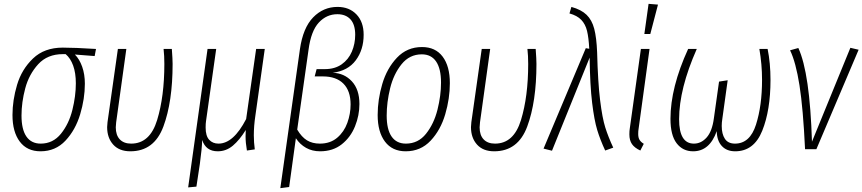

<svg xmlns="http://www.w3.org/2000/svg" viewBox="-20 -777 4492 1000"><path d="M45 -178Q45 -255 69 -335.5Q93 -416 152 -472.5Q211 -529 307 -529Q368 -529 480 -522L473 -485L370 -493Q394 -469 408 -429.5Q422 -390 422 -341Q422 -263 397.5 -181.5Q373 -100 321 -44.5Q269 11 191 11Q121 11 83 -39.5Q45 -90 45 -178ZM375 -343Q375 -397 361 -435.5Q347 -474 322 -495H307Q227 -495 179 -442.5Q131 -390 111.5 -317Q92 -244 92 -175Q92 -103 117.5 -66Q143 -29 192 -29Q256 -29 297.5 -80.5Q339 -132 357 -204.5Q375 -277 375 -343Z M879 -444Q879 -247 831 -118Q783 11 659 11Q601 11 569.5 -24Q538 -59 538 -115Q538 -123 540 -141L594 -522H638L585 -140Q583 -122 583 -114Q583 -73 604 -51Q625 -29 663 -29Q761 -29 798.5 -152Q836 -275 836 -444Q836 -487 832 -522H875Q879 -468 879 -444Z M1302 -72Q1302 -36 1307 1L1266 7Q1259 -34 1259 -66Q1259 -87 1260 -100Q1228 -48 1193 -18.5Q1158 11 1114 11Q1052 11 1033 -48Q1032 -4 1021 76L1003 195L960 199L1061 -522H1106L1053 -146Q1051 -134 1051 -113Q1051 -69 1069.5 -49Q1088 -29 1118 -29Q1196 -29 1262 -157L1314 -522H1359L1310 -174Q1302 -121 1302 -72Z M1542 -520Q1558 -632 1611 -686.5Q1664 -741 1738 -741Q1799 -741 1836.5 -702Q1874 -663 1874 -596Q1874 -518 1833 -463Q1792 -408 1713 -398Q1773 -396 1812.5 -353.5Q1852 -311 1852 -235Q1852 -176 1829 -119Q1806 -62 1760 -25.5Q1714 11 1647 11Q1606 11 1574 -7Q1542 -25 1521 -57L1486 197L1440 203ZM1806 -233Q1806 -304 1768.5 -341.5Q1731 -379 1662 -379H1619L1629 -417H1672Q1724 -417 1759.5 -442Q1795 -467 1812.5 -508Q1830 -549 1830 -596Q1830 -649 1805.5 -676Q1781 -703 1737 -703Q1681 -703 1640.5 -659.5Q1600 -616 1587 -518L1528 -102Q1551 -63 1579 -46Q1607 -29 1646 -29Q1700 -29 1736 -59.5Q1772 -90 1789 -137Q1806 -184 1806 -233Z M1947 -178Q1947 -258 1971 -339.5Q1995 -421 2047.5 -476.5Q2100 -532 2178 -532Q2248 -532 2285.5 -482Q2323 -432 2323 -344Q2323 -264 2299 -182Q2275 -100 2223 -44.5Q2171 11 2093 11Q2023 11 1985 -39.5Q1947 -90 1947 -178ZM2277 -347Q2277 -419 2251.5 -456.5Q2226 -494 2177 -494Q2113 -494 2071.5 -442.5Q2030 -391 2012 -317.5Q1994 -244 1994 -175Q1994 -103 2019.5 -66Q2045 -29 2094 -29Q2158 -29 2199 -80.5Q2240 -132 2258.5 -205.5Q2277 -279 2277 -347Z M2774 -444Q2774 -247 2726 -118Q2678 11 2554 11Q2496 11 2464.5 -24Q2433 -59 2433 -115Q2433 -123 2435 -141L2489 -522H2533L2480 -140Q2478 -122 2478 -114Q2478 -73 2499 -51Q2520 -29 2558 -29Q2656 -29 2693.5 -152Q2731 -275 2731 -444Q2731 -487 2727 -522H2770Q2774 -468 2774 -444Z M3090 -505Q3094 -349 3105.5 -255.5Q3117 -162 3132.5 -113Q3148 -64 3174 -8L3132 7Q3106 -49 3090.5 -100Q3075 -151 3064 -241.5Q3053 -332 3051 -477L2855 8L2811 -3L3031 -526L3049 -523Q3046 -581 3037.5 -616Q3029 -651 3007.5 -673.5Q2986 -696 2946 -707L2956 -741Q3007 -727 3035 -700Q3063 -673 3075 -627Q3087 -581 3090 -505Z M3306 -106Q3304 -96 3304 -79Q3304 -60 3311 -48.5Q3318 -37 3333 -28L3315 7Q3285 -7 3271.5 -26.5Q3258 -46 3258 -77Q3258 -96 3260 -107L3318 -522H3363ZM3358 -757 3407 -753 3367 -600H3336Z M3472 -158Q3472 -321 3564 -522H3609Q3517 -314 3517 -156Q3517 -29 3594 -29Q3632 -29 3660.5 -61Q3689 -93 3698 -160L3725 -352L3770 -359L3742 -157Q3739 -139 3739 -121Q3739 -79 3755.5 -54Q3772 -29 3808 -29Q3886 -29 3917.5 -128Q3949 -227 3949 -361Q3949 -442 3935 -522H3978Q3993 -449 3993 -360Q3993 -203 3950 -96Q3907 11 3809 11Q3765 11 3739.5 -16.5Q3714 -44 3713 -94Q3676 11 3590 11Q3536 11 3504 -31Q3472 -73 3472 -158Z M4209 -39 4409 -528 4452 -518 4232 0H4173Q4163 -212 4144 -332.5Q4125 -453 4095 -515L4138 -527Q4198 -397 4209 -39Z"/></svg>

Font: Fira Sans Extra Condensed ExtraLight
Style: Italic
Weight: 275
Width: 3
Italic angle: -8°
Designer: Carrois Corporate & Edenspiekermann AG
Foundry: Carrois Corporate GbR & Edenspiekermann AG
Version: Version 4.203